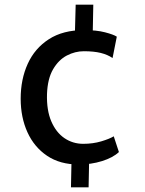

<svg xmlns="http://www.w3.org/2000/svg" viewBox="-20 -692 618 817"><path d="M298 -521 302 -672H377L374 -521ZM282 105 285 -45H360L357 105ZM68 -272Q68 -354.5 98 -420.5Q128 -486.5 188 -525.2Q248 -564 338 -564Q390.5 -564 427 -554.5Q463.5 -545 477 -536L459 -445Q438 -459.5 408.5 -466.8Q379 -474 337 -474Q299.5 -474 264.5 -455.8Q229.5 -437.5 206 -397.5Q182.5 -357.5 180 -292Q178 -223 198.2 -175.8Q218.5 -128.5 254.2 -104.2Q290 -80 334 -80Q375.5 -80 410.8 -90.5Q446 -101 464 -112L486 -45Q460.5 -21 414 -6.5Q367.5 8 315 8Q235.5 8 180.5 -29Q125.5 -66 96.8 -129.2Q68 -192.5 68 -272Z"/></svg>

Font: Tracken
Style: Regular
Weight: 400
Designer: Eben Sorkin
Foundry: Eben Sorkin
Version: Version 2.001